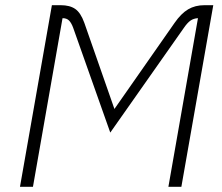

<svg xmlns="http://www.w3.org/2000/svg" viewBox="-20 -720 857 740"><path d="M180 -700H214Q249 -700 270 -685.5Q291 -671 305 -632L421 -300L653 -632Q678 -668 705 -684Q732 -700 768 -700H802L679 0H629L743 -650Q726 -649 714 -640.5Q702 -632 689 -613L405 -209L262 -613Q255 -632 246 -641Q237 -650 221 -650L107 0H57Z"/></svg>

Font: KoHo Light
Style: Italic
Weight: 300
Italic angle: -10°
Version: Version 1.000; ttfautohint (v1.6)